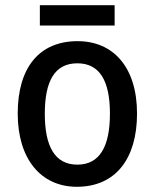

<svg xmlns="http://www.w3.org/2000/svg" viewBox="-20 -707 594 737"><path d="M420 -687H133V-609H420ZM506 -271C506 -450 414 -549 278 -549C130 -549 48 -447 48 -271C48 -97 137 10 275 10C423 10 506 -97 506 -271ZM152 -270C152 -396 190 -464 277 -464C363 -464 402 -396 402 -271C402 -145 363 -75 277 -75C190 -75 152 -146 152 -270Z"/></svg>

Font: Noto Sans Devanagari UI SemiCondensed Medium
Style: Regular
Weight: 500
Width: 4
Designer: Jelle Bosma - Monotype Design Team
Foundry: Monotype Imaging Inc.
Version: Version 2.004